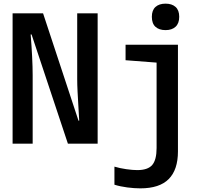

<svg xmlns="http://www.w3.org/2000/svg" viewBox="-20 -787 1167 1052"><path d="M49 0V-714H216L410 -126H414Q412 -163 409.5 -204.5Q407 -246 405 -285Q403 -324 403 -354V-714H515V0H352L153 -598H148Q153 -537 156 -477.5Q159 -418 159 -376V0ZM887 -622Q852 -622 832 -640Q812 -658 812 -695Q812 -731 832 -749Q852 -767 887 -767Q922 -767 942 -749Q962 -731 962 -695Q962 -659 942 -640.5Q922 -622 887 -622ZM749 245Q716 245 677.5 240Q639 235 607 225V126Q637 135 672 140Q707 145 732 145Q790 145 814 117Q838 89 838 24V-444L668 -457V-542H955V43Q955 143 904.5 194Q854 245 749 245Z"/></svg>

Font: Noto Sans Mono SemiCondensed SemiBold
Style: Regular
Weight: 600
Width: 4
Designer: Monotype Design Team
Foundry: Monotype Imaging Inc.
Version: Version 2.014; ttfautohint (v1.8.4.7-5d5b)